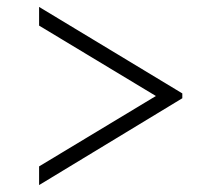

<svg xmlns="http://www.w3.org/2000/svg" viewBox="-20 -588 640 555"><path d="M507 -304 93 -53V-107L463 -330L507 -318ZM507 -304 463 -291 93 -514V-568L507 -318Z"/></svg>

Font: BioRhyme Light
Style: Regular
Weight: 300
Designer: Aoife Mooney
Foundry: Aoife Mooney Type
Version: Version 1.600;gftools[0.9.33]